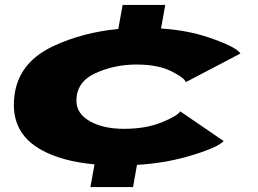

<svg xmlns="http://www.w3.org/2000/svg" viewBox="-20 -725 1040 775"><path d="M345 30 361.5 -61.5Q231.5 -73.5 148.5 -119Q36 -180.5 36 -301.5Q36 -464 194.5 -538.5Q314 -594.5 457.5 -608L475 -705H647L630 -610Q735 -603 819 -575Q932.5 -537 950.5 -509L730 -393.5Q723.5 -412 670 -438.2Q616.5 -464.5 530 -464.5Q442 -464.5 365.2 -429.5Q288.5 -394.5 288.5 -318.5Q288.5 -266.5 342.5 -235.8Q396.5 -205 481 -205Q568 -205 631.8 -230.8Q695.5 -256.5 707.5 -275.5L883 -155.5Q856 -127 733 -92Q641 -66 533 -59.5L517 30Z"/></svg>

Font: Anybody UltraExpanded ExtraBold
Style: Italic
Weight: 800
Width: 9
Italic angle: -10°
Designer: Tyler Finck
Foundry: Etcetera Type Company
Version: Version 1.010; ttfautohint (v1.8.3) -l 8 -r 50 -G 200 -x 14 